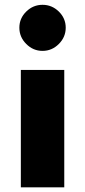

<svg xmlns="http://www.w3.org/2000/svg" viewBox="-20 -798 364 818"><path d="M230.6 -610.6Q201.2 -581.2 161.2 -581.2Q121.2 -581.2 91.9 -610.6Q62.5 -640 62.5 -680Q62.5 -720 91.9 -748.8Q121.2 -777.5 161.2 -777.5Q201.2 -777.5 230.6 -748.8Q260 -720 260 -680Q260 -640 230.6 -610.6ZM68.8 0V-500H253.8V0Z"/></svg>

Font: Now Alt Black
Style: Regular
Weight: 900
Designer: Alfredo Marco Pradil
Foundry: Alfredo Marco Pradil
Version: Version 1.002;PS 001.002;hotconv 1.0.88;makeotf.lib2.5.64775